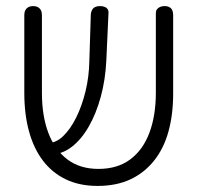

<svg xmlns="http://www.w3.org/2000/svg" viewBox="-20 -600 650 632"><path d="M301 12Q242 12 197 -9.5Q152 -31 121.5 -71Q91 -111 75.5 -167.5Q60 -224 60 -294V-551Q60 -560 63.5 -566.5Q67 -573 73.5 -576.5Q80 -580 89 -580Q98 -580 104.5 -576.5Q111 -573 114.5 -566.5Q118 -560 118 -550V-294Q118 -219 139 -163Q160 -107 201.5 -75.5Q243 -44 304 -44Q367 -44 409 -75.5Q451 -107 472 -163.5Q493 -220 493 -295V-557Q493 -564 496.5 -569Q500 -574 506.5 -577Q513 -580 522 -580Q531 -580 537.5 -576.5Q544 -573 547 -566.5Q550 -560 550 -550V-292Q550 -223 534.5 -167Q519 -111 487 -71Q455 -31 409 -9.5Q363 12 301 12ZM139 -92 119 -129H137Q164 -129 188 -152Q212 -175 231 -213.5Q250 -252 261.5 -299.5Q273 -347 274 -397L279 -554Q280 -562 283.5 -568Q287 -574 293.5 -577Q300 -580 309 -580Q319 -580 325.5 -577Q332 -574 335 -568.5Q338 -563 337 -555L330 -401Q327 -338 312 -282.5Q297 -227 272.5 -184Q248 -141 216 -116.5Q184 -92 149 -92Z"/></svg>

Font: Fredoka SemiCondensed Light
Style: Regular
Weight: 300
Width: 4
Designer: Ben Nathan
Foundry: Milena B. Brandão, Ben Nathan
Version: Version 2.001